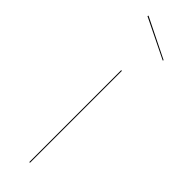

<svg xmlns="http://www.w3.org/2000/svg" viewBox="-256 -756 764 764"><g transform="rotate(45 126.5 -374.0)"><path d="M47.9 -747.5 46 -743.4 214.1 -661.2 215.8 -664.6ZM128.3 -517.2H124.3V0H128.3Z"/></g></svg>

Font: Fira Sans Four
Style: Regular
Weight: 100
Designer: Carrois Corporate & Edenspiekermann AG
Foundry: Carrois Corporate GbR & Edenspiekermann AG
Version: Version 4.203;PS 004.203;hotconv 1.0.88;makeotf.lib2.5.64775